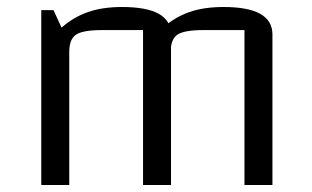

<svg xmlns="http://www.w3.org/2000/svg" viewBox="-20 -529 892 549"><path d="M98 0V-500H133L156 -450Q190 -480 231.5 -494.5Q273 -509 329 -509Q399 -509 434 -489.5Q469 -470 469 -430V0H389V-443H272Q217 -443 197.5 -430Q178 -417 178 -380V0ZM389 0V-500L446 -450Q480 -480 521.5 -494.5Q563 -509 619 -509Q689 -509 724 -489.5Q759 -470 759 -430V0H679V-443H562Q507 -443 487.5 -430Q468 -417 468 -380V0Z"/></svg>

Font: Changa ExtraLight Light
Style: Regular
Weight: 300
Version: Version 3.002; ttfautohint (v1.8.2)